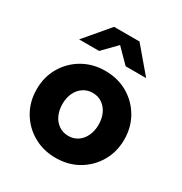

<svg xmlns="http://www.w3.org/2000/svg" viewBox="-176 -881 970 1022"><g transform="rotate(30 309.0 -370.0)"><path d="M309 10Q233 10 172 -25Q111 -60 75.5 -120.5Q40 -181 40 -257Q40 -333 75.5 -393.5Q111 -454 172 -489Q233 -524 309 -524Q386 -524 446.5 -489Q507 -454 542.5 -393.5Q578 -333 578 -257Q578 -181 542.5 -120.5Q507 -60 446.5 -25Q386 10 309 10ZM309 -125Q342 -125 367 -142Q392 -159 406 -189Q420 -219 420 -257Q420 -296 406 -325.5Q392 -355 367 -372Q342 -389 309 -389Q277 -389 251.5 -372Q226 -355 212 -325.5Q198 -296 198 -257Q198 -219 212 -189Q226 -159 251.5 -142Q277 -125 309 -125ZM389 -599 307 -682 226 -599H103L231 -750H387L515 -599Z"/></g></svg>

Font: Red Hat Text
Style: Bold
Weight: 700
Designer: Pentagram, MCKL
Foundry: MCKL
Version: Version 1.030